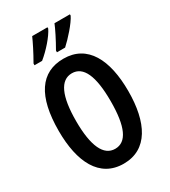

<svg xmlns="http://www.w3.org/2000/svg" viewBox="-225 -1045 1028 1163"><g transform="rotate(-30 288.5 -463.5)"><path d="M458 -928V-937H350C339 -909 307 -844 275 -789V-777H332C373 -814 438 -886 458 -928ZM301 -928V-937H194C181 -907 151 -846 118 -789V-777H171C223 -819 280 -884 301 -928ZM532 -358C532 -577 457 -724 289 -724C129 -724 46 -601 46 -359C46 -142 120 10 289 10C457 10 532 -139 532 -358ZM167 -358C167 -532 208 -622 289 -622C369 -622 409 -535 409 -358C409 -180 369 -94 289 -94C209 -94 167 -183 167 -358Z"/></g></svg>

Font: Noto Sans Khmer ExtraCondensed SemiBold
Style: Regular
Weight: 600
Width: 2
Designer: Danh Hong and the Monotype Design Team
Foundry: Monotype Imaging Inc.
Version: Version 2.004